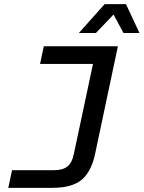

<svg xmlns="http://www.w3.org/2000/svg" viewBox="-20 -755 692 925"><path d="M20 150 38 65H240Q282 65 305 47Q328 29 337 -19L428 -447H173L191 -532H548L438 -13Q420 72 373.5 111Q327 150 232 150ZM360 -596 484 -735H587L652 -596H575L527 -685L442 -596Z"/></svg>

Font: Geist Mono Medium
Style: Italic
Weight: 500
Italic angle: -12°
Monospace: yes
Designer: Basement.studio, Andrés Briganti, Mateo Zaragoza
Foundry: Basement.studio, Vercel, Andrés Briganti, Guido Ferreyra, Mateo Zaragoza
Version: Version 1.500; ttfautohint (v1.8.4.7-5d5b)